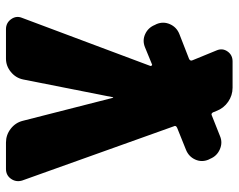

<svg xmlns="http://www.w3.org/2000/svg" viewBox="-96 -684 780 627"><g transform="rotate(90 293.5 -370.0)"><path d="M392 -548 569 -53Q575 -33 563.5 -16.5Q552 0 531 0H445Q420 0 400 -15.5Q380 -31 374 -55L299 -349Q299 -350 298 -350Q297 -350 297 -349L239 -56Q234 -32 214.5 -16Q195 0 171 0H75Q54 0 42 -17Q30 -34 38 -53L195 -472Q195 -474 193.5 -476Q192 -478 190 -477L134 -454Q112 -445 91 -454.5Q70 -464 61 -486L58 -492Q49 -514 58.5 -535.5Q68 -557 90 -566L172 -598Q180 -602 176 -610L144 -688Q136 -707 147.5 -723.5Q159 -740 180 -740H266Q291 -740 312 -725.5Q333 -711 342 -687L346 -677Q350 -669 356 -672L424 -699Q445 -708 467 -698.5Q489 -689 498 -667L501 -661Q510 -639 500.5 -618Q491 -597 469 -588L397 -559Q388 -555 392 -548Z"/></g></svg>

Font: Rounded Mplus 1c Black
Style: Regular
Weight: 900
Version: Version 1.059.20150529